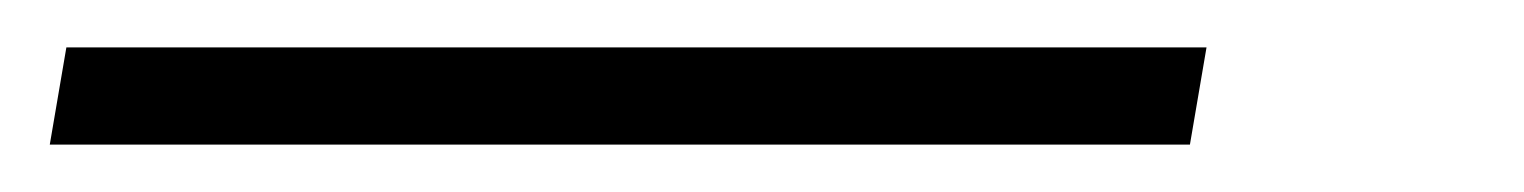

<svg xmlns="http://www.w3.org/2000/svg" viewBox="-20 13 643 81"><path d="M1 74 8 33H489L482 74Z"/></svg>

Font: Poppins ExtraLight
Style: Italic
Weight: 275
Italic angle: -10°
Designer: Ninad Kale (Devanagari), Jonny Pinhorn (Latin)
Foundry: Indian Type Foundry
Version: Version 3.200;PS 1.000;hotconv 16.6.54;makeotf.lib2.5.65590